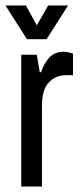

<svg xmlns="http://www.w3.org/2000/svg" viewBox="-23 -685 294 705"><path d="M-3 -665H72L112 -592L154 -665H227L148 -541H76ZM245 -488V-409H220Q181 -409 156 -382Q131 -355 131 -295V0H55V-484H112L123 -420H128Q138 -452 158 -473.5Q178 -495 210 -495Q222 -495 232 -492Q242 -489 245 -488Z"/></svg>

Font: Pragati Narrow
Style: Regular
Weight: 400
Designer: Hector Gatti, Marcela Romero, Pablo Cosgaya and Nicolas Silva
Foundry: Omnibus-Type
Version: Version 1.010; ttfautohint (v1.3)